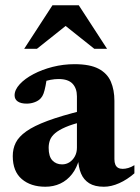

<svg xmlns="http://www.w3.org/2000/svg" viewBox="-20 -697 531 730"><path d="M294.5 -277 297 -235Q255.5 -225 229.5 -213.8Q203.5 -202.5 189.5 -190.5Q175.5 -178.5 170.2 -164.8Q165 -151 165 -135Q165 -102 179.2 -87Q193.5 -72 216 -72Q232 -72 244.8 -80.5Q257.5 -89 265 -103.2Q272.5 -117.5 272.5 -135.5V-330.5Q272.5 -361 255.8 -378.8Q239 -396.5 203 -396.5Q188 -396.5 172 -393.5Q156 -390.5 143 -385L160.5 -419Q157 -389.5 153.2 -370.8Q149.5 -352 145.5 -341.2Q141.5 -330.5 135.5 -324Q127.5 -314.5 112.8 -308.8Q98 -303 81.5 -303Q59.5 -303 47.5 -311.2Q35.5 -319.5 35.5 -334.5Q35.5 -355.5 55 -376.8Q74.5 -398 107.2 -415.2Q140 -432.5 180.5 -442.8Q221 -453 263.5 -453Q322 -453 355 -435.5Q388 -418 401.5 -386.5Q415 -355 415 -313.5V-92Q415 -79.5 418.5 -71.2Q422 -63 429 -59Q436 -55 446.5 -55Q456 -55 467.5 -58.2Q479 -61.5 491 -69V-38Q463.5 -14 433.2 -0.5Q403 13 375 13Q340.5 13 319.2 -0.2Q298 -13.5 288 -37.5Q278 -61.5 277 -94L282 -95Q272.5 -59 253.8 -35Q235 -11 209.2 1Q183.5 13 152.5 13Q97 13 62.8 -16.2Q28.5 -45.5 28.5 -103.5Q28.5 -131.5 39.8 -154.2Q51 -177 79.8 -197.5Q108.5 -218 160.8 -237.5Q213 -257 294.5 -277ZM72 -511.5 179.5 -677H279.5L387 -511.5H338.5L206 -617H253L120.5 -511.5Z"/></svg>

Font: Newsreader 24pt
Style: Bold
Weight: 700
Designer: Hugues Gentile
Foundry: Production Type
Version: Version 1.003